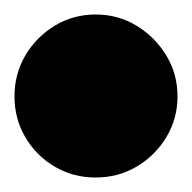

<svg xmlns="http://www.w3.org/2000/svg" viewBox="-82 -493 265 265"><path d="M-62 -360Q-62 -329 -47 -303.5Q-32 -278 -6.5 -263Q19 -248 50 -248Q81 -248 106.5 -263Q132 -278 147.5 -303.5Q163 -329 163 -360Q163 -391 147.5 -416.5Q132 -442 106.5 -457.5Q81 -473 50 -473Q19 -473 -6.5 -457.5Q-32 -442 -47 -416.5Q-62 -391 -62 -360Z"/></svg>

Font: Linefont Black
Style: Regular
Weight: 900
Monospace: yes
Version: Version 3.002;gftools[0.9.33]